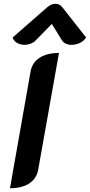

<svg xmlns="http://www.w3.org/2000/svg" viewBox="-20 -990 477 1019"><path d="M142 -609Q150 -657 189.5 -683Q229 -709 293 -709L183 -91Q175 -43 136 -17Q97 9 33 9ZM111 -752Q89 -752 71 -762Q53 -772 47 -791L229 -950Q251 -970 274 -970Q297 -970 312 -950L437 -791Q425 -772 403.5 -762Q382 -752 360 -752Q343 -752 330 -758Q317 -764 310 -774L255 -863L168 -774Q158 -764 142.5 -758Q127 -752 111 -752Z"/></svg>

Font: K2D
Style: Bold Italic
Weight: 700
Italic angle: -10°
Designer: Katatrad Aksorn Co.,Ltd.
Foundry: Cadson Demak Co.,Ltd.
Version: Version 1.000; ttfautohint (v1.6)